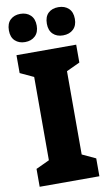

<svg xmlns="http://www.w3.org/2000/svg" viewBox="-101 -977 582 1026"><g transform="rotate(-10 190.0 -464.0)"><path d="M352 0H28V-97L101 -131V-583L28 -617V-714H352V-617L279 -583V-131L352 -97ZM11 -851Q11 -889 32 -908.5Q53 -928 86 -928Q120 -928 141 -908Q162 -888 162 -851Q162 -815 141 -795Q120 -775 86 -775Q53 -775 32 -794.5Q11 -814 11 -851ZM217 -851Q217 -889 237.5 -908.5Q258 -928 292 -928Q327 -928 348 -908Q369 -888 369 -851Q369 -815 348 -795Q327 -775 292 -775Q258 -775 237.5 -795Q217 -815 217 -851Z"/></g></svg>

Font: Noto Sans Lao UI Cond Blk
Style: Regular
Weight: 900
Width: 3
Designer: Monotype Design Team
Foundry: Monotype Imaging Inc.
Version: Version 2.000; ttfautohint (v1.8.4.7-5d5b)